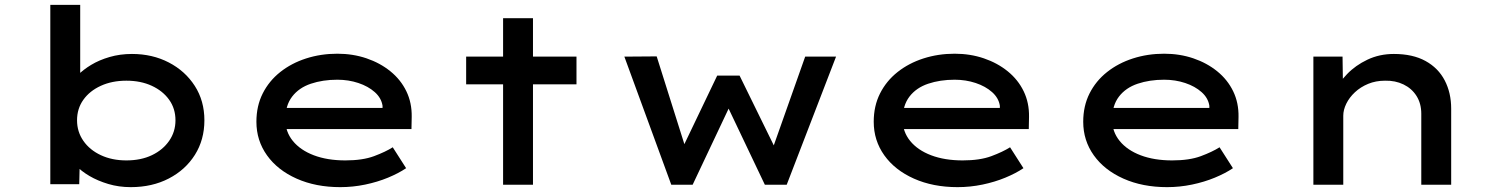

<svg xmlns="http://www.w3.org/2000/svg" viewBox="-20 -760 6176 790"><path d="M518 10Q469 10 425.5 -3Q382 -16 348 -36Q314 -56 292 -79.5Q270 -103 264 -123L309 -128L306 -2H187V-740H310V-405L272 -407Q279 -429 300.5 -451Q322 -473 355 -493Q388 -513 431 -525.5Q474 -538 523 -538Q607 -538 674.5 -503Q742 -468 781.5 -406.5Q821 -345 821 -265Q821 -185 782 -123Q743 -61 674.5 -25.5Q606 10 518 10ZM500 -100Q560 -100 605 -121.5Q650 -143 676 -180.5Q702 -218 702 -265Q702 -313 676 -349.5Q650 -386 604.5 -407Q559 -428 500 -428Q441 -428 395 -407Q349 -386 323 -349.5Q297 -313 297 -265Q297 -218 323 -180.5Q349 -143 395 -121.5Q441 -100 500 -100Z M1380 10Q1279 10 1200.5 -25Q1122 -60 1078.5 -121Q1035 -182 1035 -259Q1035 -324 1061 -375.5Q1087 -427 1133 -463.5Q1179 -500 1239.5 -519.5Q1300 -539 1368 -539Q1432 -539 1488 -520Q1544 -501 1586.5 -466.5Q1629 -432 1652 -384.5Q1675 -337 1674 -279L1673 -229H1134L1111 -316H1570L1554 -303V-325Q1549 -357 1522 -381Q1495 -405 1454.5 -418.5Q1414 -432 1368 -432Q1308 -432 1259 -415.5Q1210 -399 1182 -362.5Q1154 -326 1154 -268Q1154 -218 1185 -180Q1216 -142 1271.5 -121Q1327 -100 1401 -100Q1472 -100 1519 -117.5Q1566 -135 1596 -154L1651 -68Q1620 -47 1576.5 -29Q1533 -11 1482.5 -0.5Q1432 10 1380 10Z M2050 0V-685H2173V0ZM1898 -413V-527H2352V-413Z M2742 0 2549 -527 2682 -528 2805 -138 2783 -140 2931 -449H3023L3175 -139L3155 -137L3293 -527H3420L3217 0H3127L2948 -376L3011 -383L2830 0Z M3920 10Q3819 10 3740.5 -25Q3662 -60 3618.5 -121Q3575 -182 3575 -259Q3575 -324 3601 -375.5Q3627 -427 3673 -463.5Q3719 -500 3779.5 -519.5Q3840 -539 3908 -539Q3972 -539 4028 -520Q4084 -501 4126.5 -466.5Q4169 -432 4192 -384.5Q4215 -337 4214 -279L4213 -229H3674L3651 -316H4110L4094 -303V-325Q4089 -357 4062 -381Q4035 -405 3994.5 -418.5Q3954 -432 3908 -432Q3848 -432 3799 -415.5Q3750 -399 3722 -362.5Q3694 -326 3694 -268Q3694 -218 3725 -180Q3756 -142 3811.5 -121Q3867 -100 3941 -100Q4012 -100 4059 -117.5Q4106 -135 4136 -154L4191 -68Q4160 -47 4116.5 -29Q4073 -11 4022.5 -0.5Q3972 10 3920 10Z M4782 10Q4681 10 4602.5 -25Q4524 -60 4480.5 -121Q4437 -182 4437 -259Q4437 -324 4463 -375.5Q4489 -427 4535 -463.5Q4581 -500 4641.5 -519.5Q4702 -539 4770 -539Q4834 -539 4890 -520Q4946 -501 4988.5 -466.5Q5031 -432 5054 -384.5Q5077 -337 5076 -279L5075 -229H4536L4513 -316H4972L4956 -303V-325Q4951 -357 4924 -381Q4897 -405 4856.5 -418.5Q4816 -432 4770 -432Q4710 -432 4661 -415.5Q4612 -399 4584 -362.5Q4556 -326 4556 -268Q4556 -218 4587 -180Q4618 -142 4673.5 -121Q4729 -100 4803 -100Q4874 -100 4921 -117.5Q4968 -135 4998 -154L5053 -68Q5022 -47 4978.5 -29Q4935 -11 4884.5 -0.5Q4834 10 4782 10Z M5384 0V-527H5504L5506 -387L5469 -381Q5488 -419 5522.5 -455Q5557 -491 5606.5 -514.5Q5656 -538 5715 -538Q5793 -538 5845.5 -509Q5898 -480 5924.5 -429Q5951 -378 5951 -313V0H5828V-292Q5828 -334 5808.5 -365Q5789 -396 5755 -412.5Q5721 -429 5679 -428Q5641 -428 5609.5 -415Q5578 -402 5555 -380.5Q5532 -359 5519.5 -333.5Q5507 -308 5507 -284V0H5446Q5418 0 5402.5 0Q5387 0 5384 0Z"/></svg>

Font: Lexend Tera Medium
Style: Regular
Weight: 500
Designer: Bonnie Shaver-Troup, Thomas Jockin
Foundry: Lexend
Version: Version 1.007